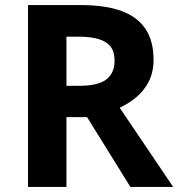

<svg xmlns="http://www.w3.org/2000/svg" viewBox="-20 -734 700 754"><path d="M298 -714Q395 -714 458 -690.5Q521 -667 552 -619.5Q583 -572 583 -500Q583 -451 564.5 -414.5Q546 -378 515.5 -352.5Q485 -327 450 -311L660 0H492L322 -274H241V0H90V-714ZM287 -590H241V-397H290Q365 -397 397.5 -422Q430 -447 430 -496Q430 -530 414.5 -550.5Q399 -571 367.5 -580.5Q336 -590 287 -590Z"/></svg>

Font: Noto Sans Armenian
Style: Bold
Weight: 700
Version: Version 2.007